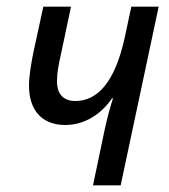

<svg xmlns="http://www.w3.org/2000/svg" viewBox="-20 -556 507 576"><path d="M259 0H342L456 -536H374L355 -447C324 -302 268 -253 206 -253C172 -253 151 -272 151 -312C151 -336 155 -359 163 -394L193 -536H110L80 -398C73 -362 67 -328 67 -299C67 -225 106 -181 176 -181C234 -181 284 -214 316 -261H319C310 -234 301 -199 294 -167Z"/></svg>

Font: Noto Sans Display SemiCondensed
Style: Italic
Weight: 400
Width: 4
Italic angle: -12°
Designer: Monotype Design Team
Foundry: Monotype Imaging Inc.
Version: Version 1.900